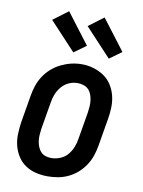

<svg xmlns="http://www.w3.org/2000/svg" viewBox="-88 -838 675 906"><g transform="rotate(10 250.0 -384.5)"><path d="M204 8Q175 8 147.5 1.5Q120 -5 97.5 -20Q75 -35 60 -58Q45 -81 38 -108Q31 -135 32 -164Q33 -193 37 -221L59 -351Q63 -376 71 -400.5Q79 -425 93.5 -447.5Q108 -470 128.5 -488Q149 -506 172.5 -517.5Q196 -529 221 -535Q246 -541 272 -541Q301 -541 328 -533Q355 -525 377.5 -510Q400 -495 415 -472Q430 -449 437 -422.5Q444 -396 443.5 -366.5Q443 -337 438 -309L416 -179Q412 -154 404 -129.5Q396 -105 381.5 -82.5Q367 -60 347 -42Q327 -24 303 -12.5Q279 -1 254 3.5Q229 8 204 8ZM206 -80Q227 -80 248 -88.5Q269 -97 283.5 -114Q298 -131 306 -151.5Q314 -172 317 -193L339 -323Q341 -338 342 -352.5Q343 -367 341 -381.5Q339 -396 334 -409Q329 -422 319.5 -431.5Q310 -441 296 -445.5Q282 -450 267 -450Q246 -450 226 -441Q206 -432 191.5 -415Q177 -398 169 -378Q161 -358 158 -337L136 -207Q134 -192 133 -177.5Q132 -163 134 -149Q136 -135 141 -122Q146 -109 155 -99Q164 -89 177.5 -84.5Q191 -80 206 -80ZM392 -589 267 -723 339 -777 450 -631ZM222 -589 97 -723 169 -777 280 -631Z"/></g></svg>

Font: Iosevka Slab Semibold Oblique
Style: Regular
Weight: 600
Italic angle: -9°
Monospace: yes
Designer: Belleve Invis
Foundry: Belleve Invis
Version: Version 11.1.1; ttfautohint (v1.8.3)